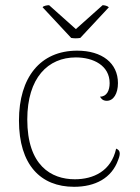

<svg xmlns="http://www.w3.org/2000/svg" viewBox="-20 -707 539 739"><path d="M169 -687C163 -687 147 -685 144 -679L254 -561C266 -559 277 -559 289 -561L399 -679C393 -685 381 -687 375 -687L272 -595ZM265 12C346 12 410 -21 435 -92C447 -121 439 -130 427 -135C408 -48 339 -17 268 -17C177 -17 85 -70 85 -247C85 -408 165 -486 272 -486C339 -486 402 -455 402 -387C402 -359 391 -335 365 -335C373 -321 382 -319 391 -319C417 -319 434 -347 434 -387C434 -464 373 -512 277 -512C135 -512 53 -409 53 -243C53 -73 136 12 265 12Z"/></svg>

Font: Arima Koshi Thin
Style: Regular
Weight: 250
Designer: Joana Correia and Natanael Gama
Foundry: NDISCOVER
Version: Version 1.019;PS 001.019;hotconv 1.0.88;makeotf.lib2.5.64775